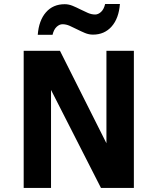

<svg xmlns="http://www.w3.org/2000/svg" viewBox="-20 -926 741 946"><path d="M639.6 0H477.5L231.4 -482.9V0H96.7V-675.8H275.4L504.4 -220.2V-675.8H639.6ZM238.8 -754.4H166Q171.4 -825.2 206.3 -865.2Q241.2 -905.3 298.8 -905.3Q318.8 -905.3 338.1 -897.2Q357.4 -889.2 376.2 -879.6Q395 -870.1 413.1 -862.3Q431.2 -854.5 448.7 -854.5Q463.9 -854.5 477.8 -867.2Q491.7 -879.9 498 -906.2H570.8Q565.4 -835.4 530 -795.4Q494.6 -755.4 438 -755.4Q418 -755.4 398.7 -763.4Q379.4 -771.5 360.6 -781Q341.8 -790.5 323.7 -798.6Q305.7 -806.6 288.1 -806.6Q272.9 -806.6 259 -793.7Q245.1 -780.8 238.8 -754.4Z"/></svg>

Font: Cadman
Style: Bold
Weight: 700
Designer: Paul James MIller
Foundry: High-Logic / Made with FontCreator
Version: Version 2.114;March 28, 2021;FontCreator 13.0.0.2683 64-bit